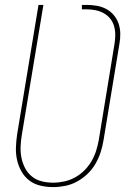

<svg xmlns="http://www.w3.org/2000/svg" viewBox="-20 -755 540 783"><path d="M197 8Q170 8 144.5 2Q119 -4 99.5 -19Q80 -34 67.5 -56Q55 -78 49.5 -103Q44 -128 45 -154.5Q46 -181 50 -208L137 -735H157L69 -205Q65 -181 64 -157.5Q63 -134 67.5 -111.5Q72 -89 82.5 -69Q93 -49 110.5 -35Q128 -21 150.5 -15.5Q173 -10 197 -10Q219 -10 242 -15Q265 -20 286 -31.5Q307 -43 324 -60Q341 -77 353 -97.5Q365 -118 372 -140Q379 -162 383 -185L447 -576Q450 -595 450 -613.5Q450 -632 445 -649Q440 -666 429 -679.5Q418 -693 402.5 -701.5Q387 -710 369 -713.5Q351 -717 332 -717H314V-735H332Q354 -735 374.5 -731.5Q395 -728 413 -718.5Q431 -709 444 -693.5Q457 -678 463.5 -659Q470 -640 470.5 -618.5Q471 -597 467 -576L402 -182Q398 -157 390 -133Q382 -109 369 -86.5Q356 -64 336.5 -45.5Q317 -27 294 -14.5Q271 -2 246 3Q221 8 197 8Z"/></svg>

Font: Iosevka SS04 Thin Oblique
Style: Regular
Weight: 100
Italic angle: -9°
Monospace: yes
Designer: Belleve Invis
Foundry: Belleve Invis
Version: Version 19.0.0; ttfautohint (v1.8.4)